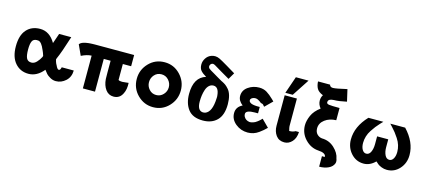

<svg xmlns="http://www.w3.org/2000/svg" viewBox="-62 -1289 4538 2033"><g transform="rotate(15 2207.0 -272.5)"><path d="M41 -238Q41 -359 96 -420.5Q151 -482 244 -482Q348 -482 412 -372Q446 -469 450 -482H583Q527 -303 492 -226Q488 -216 488 -213Q488 -209 494.5 -189Q501 -169 510 -155Q528 -114 544 -114Q549 -114 553.5 -117.5Q558 -121 560.5 -125.5Q563 -130 564.5 -135Q566 -140 567 -144L568 -148H700Q699 -76 651.5 -33Q604 10 544 10Q511 10 481 -7.5Q451 -25 438.5 -39.5Q426 -54 408 -78Q336 10 244 10Q154 10 97.5 -55Q41 -120 41 -238ZM175 -240Q175 -172 190 -142.5Q205 -113 244 -113Q275 -113 301 -141Q327 -169 342 -199Q343 -202 345 -207Q347 -212 347 -213Q338 -244 323 -276V-275Q292 -351 257 -357Q244 -359 238 -358Q201 -357 188 -327.5Q175 -298 175 -240Z M679 -431Q684 -438 692 -443.5Q700 -449 708 -453Q716 -457 728.5 -460Q741 -463 750.5 -465Q760 -467 774.5 -468.5Q789 -470 797.5 -470.5Q806 -471 821.5 -471.5Q837 -472 842.5 -472Q848 -472 861 -472Q874 -472 875 -472H1275V-349H1184V-174Q1197 -165 1225 -165Q1241 -165 1263.5 -168.5Q1286 -172 1295 -172Q1299 -101 1275 -54Q1245 10 1177 10Q1122 10 1089 -35Q1056 -80 1051 -149Q1050 -171 1050 -218V-349H975V10H842V-349Q793 -348 731 -317Z M1367 -237Q1367 -336 1436.5 -409Q1506 -482 1609 -482Q1710 -482 1780 -409Q1850 -336 1850 -236Q1850 -136 1780.5 -63Q1711 10 1609 10Q1510 10 1438.5 -61.5Q1367 -133 1367 -237ZM1501 -236Q1501 -191 1531.5 -157Q1562 -123 1609 -123Q1655 -123 1686.5 -157Q1718 -191 1718 -236Q1718 -281 1687 -315.5Q1656 -350 1609 -350Q1562 -350 1531.5 -316Q1501 -282 1501 -236Z M1943 -226Q1943 -407 2071 -446Q2029 -470 2008.5 -494Q1988 -518 1988 -560Q1988 -596 2009 -628.5Q2030 -661 2064 -674Q2090 -683 2110 -682Q2134 -681 2159 -669Q2184 -657 2253 -616L2348 -559L2306 -487H2305L2212 -541Q2143 -583 2129 -590.5Q2115 -598 2106 -598Q2092 -598 2082.5 -587Q2073 -576 2073 -563Q2073 -548 2085.5 -537.5Q2098 -527 2146 -500Q2155 -495 2188 -475Q2221 -455 2240 -445Q2246 -443 2249 -441Q2271 -430 2286.5 -419Q2302 -408 2323.5 -383.5Q2345 -359 2356.5 -318.5Q2368 -278 2368 -224Q2368 -106 2310.5 -48Q2253 10 2155 10Q2044 10 1993.5 -56Q1943 -122 1943 -226ZM2073 -176Q2073 -81 2131 -74Q2145 -73 2160 -77Q2231 -103 2237 -253Q2239 -273 2237 -284Q2229 -377 2171 -377Q2144 -377 2123.5 -358Q2103 -339 2092.5 -307.5Q2082 -276 2077.5 -243.5Q2073 -211 2073 -176Z M2456 -153Q2456 -221 2523 -253Q2471 -293 2471 -345Q2471 -407 2524.5 -444.5Q2578 -482 2645 -482Q2693 -482 2728.5 -460.5Q2764 -439 2806 -398L2826 -378L2746 -299L2728 -320Q2716 -328 2704 -328Q2656 -368 2626 -362Q2608 -360 2595 -350.5Q2582 -341 2582 -327Q2582 -319 2585.5 -313Q2589 -307 2595.5 -302.5Q2602 -298 2609 -295Q2616 -292 2626 -290Q2636 -288 2644.5 -287Q2653 -286 2663.5 -285.5Q2674 -285 2679.5 -285Q2685 -285 2693 -285Q2701 -285 2702 -285V-215H2667Q2575 -215 2569 -178Q2567 -160 2575 -145Q2595 -108 2639 -103Q2653 -102 2675 -109Q2686 -112 2696.5 -117.5Q2707 -123 2718 -131.5Q2729 -140 2734.5 -144.5Q2740 -149 2751.5 -160.5Q2763 -172 2764 -173L2843 -94Q2820 -72 2807 -60.5Q2794 -49 2766.5 -29Q2739 -9 2709 0.5Q2679 10 2647 10Q2571 10 2513.5 -37Q2456 -84 2456 -153Z M2925 -140V-473H3059V-174V-170Q3059 -157 3069 -120Q3110 -120 3135 -136H3172Q3169 -68 3133 -29Q3097 10 3049 10Q2989 10 2957 -33.5Q2925 -77 2925 -140ZM2925 -500 2990 -688H3129L3006 -500Z M3214 -223Q3214 -272 3239.5 -330Q3265 -388 3329 -435Q3298 -474 3298 -515Q3298 -552 3316 -578Q3265 -598 3247.5 -629.5Q3230 -661 3228 -706H3360Q3366 -680 3398 -680Q3429 -680 3550 -708L3580 -578Q3494 -559 3442 -559L3432 -558Q3421 -557 3414 -555.5Q3407 -554 3398 -550Q3389 -546 3384 -538Q3379 -530 3379 -518Q3379 -501 3405.5 -497Q3432 -493 3521 -493V-359Q3447 -357 3397 -319Q3347 -281 3347 -224Q3347 -184 3370 -160.5Q3393 -137 3425 -134Q3504 -133 3561 -80Q3618 -27 3628 34Q3638 58 3632 82Q3618 122 3574 142.5Q3530 163 3473 163V48Q3502 50 3505 46Q3501 4 3421 0Q3338 -5 3276 -69.5Q3214 -134 3214 -223Z M3723 -203Q3723 -345 3843 -472H4007L3979 -443Q3954 -416 3938.5 -396Q3923 -376 3901 -343Q3879 -310 3868 -274Q3857 -238 3857 -201Q3857 -156 3874 -127.5Q3891 -99 3918 -99Q3950 -99 3966.5 -134.5Q3983 -170 3983 -220V-306H4105V-220Q4105 -170 4122 -134.5Q4139 -99 4171 -99Q4198 -99 4215 -127.5Q4232 -156 4232 -201Q4232 -238 4221 -274Q4210 -310 4188 -343Q4166 -376 4150.5 -396Q4135 -416 4110 -443L4083 -472H4246Q4366 -345 4366 -203Q4366 -114 4310.5 -52Q4255 10 4173 10Q4142 10 4114.5 -1Q4087 -12 4074.5 -22Q4062 -32 4045 -48Q3987 10 3918 10Q3835 10 3779 -52.5Q3723 -115 3723 -203Z"/></g></svg>

Font: Coval
Style: ExtraBold
Weight: 800
Foundry: Context Ltd
Version: Version 001.000